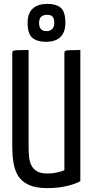

<svg xmlns="http://www.w3.org/2000/svg" viewBox="-20 -957 477 987"><path d="M223 10Q163 10 127 -7Q91 -24 73 -53.5Q55 -83 49 -122Q43 -161 43 -204V-683Q43 -692 47 -695Q51 -698 68 -699Q85 -700 127 -700V-202Q127 -172 130 -146.5Q133 -121 143.5 -103Q154 -85 173 -75Q192 -65 223 -65Q250 -65 274 -70.5Q298 -76 311 -82V-683Q311 -692 315 -695Q319 -698 336 -699Q353 -700 393 -700V-26Q375 -14 329 -2Q283 10 223 10ZM216 -742Q171 -742 146.5 -762.5Q122 -783 122 -839Q122 -890 149 -913.5Q176 -937 223 -937Q270 -937 293 -916.5Q316 -896 316 -840Q316 -791 290.5 -766.5Q265 -742 216 -742ZM218 -797Q236 -797 247.5 -807Q259 -817 259 -840Q259 -862 250 -871.5Q241 -881 223 -881Q203 -881 192 -871.5Q181 -862 181 -838Q181 -818 190.5 -807.5Q200 -797 218 -797Z"/></svg>

Font: Yanone Kaffeesatz ExtraLight
Style: Regular
Weight: 400
Version: Version 2.003